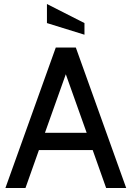

<svg xmlns="http://www.w3.org/2000/svg" viewBox="-20 -937 656 957"><path d="M442 -189H174L107 0H7L258 -700H358L609 0H509ZM412 -275 308 -567 204 -275ZM214 -822V-917L401 -822V-764Z"/></svg>

Font: Cabin
Style: Regular
Weight: 400
Designer: Pablo Impallari
Foundry: Pablo Impallari. http://www.impallari.com Igino Marini. http://www.ikern.com
Version: Version 2.001